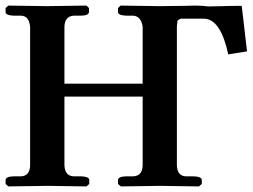

<svg xmlns="http://www.w3.org/2000/svg" viewBox="-20 -667 905 688"><path d="M491.2 -75.2V-320.8H210.9V-75.2Q212.4 -36.1 244.1 -35.2H270Q298.8 -34.2 299.8 -22.9V-7.8L290 1Q289.1 1 150.9 -1Q150.9 -1 9.8 1L0 -7.8V-22.9Q2 -34.7 29.8 -35.2H56.2Q87.4 -37.1 87.9 -75.2V-570.8Q84.5 -609.4 56.2 -610.8H29.8Q1 -611.8 0 -623V-638.2L9.8 -647Q10.7 -647 147.9 -645Q147.9 -645 290 -647L298.8 -638.2V-623Q296.9 -611.3 270 -610.8H244.1Q211.9 -608.9 210.9 -570.8V-367.2H491.2V-570.8Q485.8 -608.4 458 -610.8H433.1Q404.3 -611.8 402.8 -623V-638.2L412.1 -647Q413.1 -647 550.8 -645Q560.5 -645 588.4 -645.5Q625 -646 641.1 -646L678.2 -647Q683.6 -647 693.8 -646.5Q703.1 -646 707 -646Q721.7 -644 726.1 -644Q736.3 -644 754.9 -644.5Q771.5 -645 778.8 -645Q796.4 -646 846.2 -646L865.2 -482.9L797.9 -472.2Q772 -591.8 717.8 -599.6Q712.9 -600.1 709 -600.1H628.9Q620.1 -598.6 613.8 -588.9H616.2Q614.3 -583.5 613.8 -570.8V-75.2Q615.2 -36.1 646 -35.2H672.9Q701.7 -34.2 703.1 -22.9V-7.8L692.9 1Q691.9 1 554.2 -1L413.1 1L402.8 -7.8V-22.9Q404.8 -34.7 433.1 -35.2H458Q490.7 -37.1 491.2 -75.2Z"/></svg>

Font: Linux Libertine O
Style: Bold
Weight: 700
Designer: Philipp H. Poll
Foundry: Philipp H. Poll
Version: Version 5.0.0